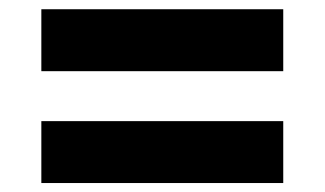

<svg xmlns="http://www.w3.org/2000/svg" viewBox="-20 -476 717 424"><path d="M605.5 -318.8H71.3V-455.6H605.5ZM605.5 -71.8H71.3V-208.5H605.5Z"/></svg>

Font: Wanted Sans ExtraBold
Style: Regular
Weight: 800
Designer: Original Design by Kil Hyung-jin and Kang Hanbin, Wanted Lab, Inc; Hangeul from Source Han Sans by Jang Soo-young and Ka
Foundry: Wanted Lab, Inc.
Version: Version 1.003